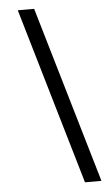

<svg xmlns="http://www.w3.org/2000/svg" viewBox="-63 -823 591 1040"><g transform="rotate(-5 233.0 -303.0)"><path d="M356 177 74.5 -783H163.5L445.5 177Z"/></g></svg>

Font: Merriweather 36pt
Style: Bold Italic
Weight: 700
Italic angle: -7.8°
Version: Version 2.101